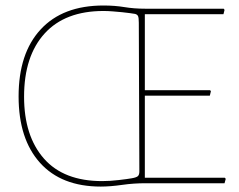

<svg xmlns="http://www.w3.org/2000/svg" viewBox="-20 -669 873 701"><path d="M357.9 -648.9Q398.9 -648.9 434.1 -643.1Q469.2 -637.2 511.2 -637.2H796.9L799.8 -632.8L795.9 -617.2H508.8V-339.8H747.1L750 -335.9L746.1 -319.8H508.8V-20H800.8L804.2 -16.1L799.8 0H511.2Q467.8 0 426.8 5.9Q382.3 12.2 348.1 12.2Q204.1 12.2 126 -74.7Q47.9 -161.6 47.9 -316.9Q47.9 -474.6 128.4 -561.5Q209 -648.9 357.9 -648.9ZM357.9 -628.9Q217.8 -628.9 143.1 -546.9Q67.9 -464.4 67.9 -315.9Q67.9 -172.4 140.6 -89.8Q212.9 -7.8 353 -7.8Q361.3 -7.8 382.8 -8.8Q386.2 -8.8 414.1 -11.7Q432.6 -13.7 441.4 -15.1Q454.1 -17.6 460.9 -18.1Q478 -21 483.4 -25.9Q488.8 -30.8 488.8 -43L486.8 -585.9Q486.8 -604.5 483.9 -610.4Q481 -616.2 473.1 -618.2Q467.3 -619.1 454.1 -621.1Q444.8 -622.6 425.3 -624.5Q407.2 -626 392.1 -627.4Q374 -628.9 357.9 -628.9Z"/></svg>

Font: Datalegreya
Style: Thin
Weight: 250
Designer: Figs Lab
Foundry: Figs Lab
Version: Version 1.002;PS 001.002;hotconv 1.0.70;makeotf.lib2.5.58329